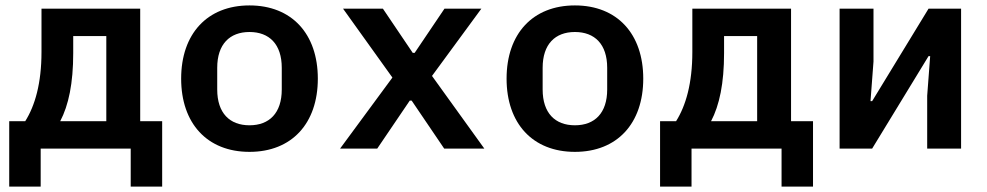

<svg xmlns="http://www.w3.org/2000/svg" viewBox="-20 -548 3640 708"><path d="M14 140H130V0H462V140H578V-101H497V-516H133V-356C133 -241 109 -158 73 -101H14ZM202 -101C233 -160 250 -241 250 -352V-415H372V-101Z M900 12C1056 12 1152 -93 1152 -258C1152 -423 1056 -528 900 -528C744 -528 648 -423 648 -258C648 -93 744 12 900 12ZM900 -86C827 -86 781 -131 781 -218V-298C781 -385 827 -430 900 -430C973 -430 1019 -385 1019 -298V-218C1019 -131 973 -86 900 -86Z M1371 0 1491 -177H1498L1618 0H1766L1573 -268L1755 -516H1619L1509 -353H1502L1392 -516H1245L1427 -262L1234 0Z M2100 12C2256 12 2352 -93 2352 -258C2352 -423 2256 -528 2100 -528C1944 -528 1848 -423 1848 -258C1848 -93 1944 12 2100 12ZM2100 -86C2027 -86 1981 -131 1981 -218V-298C1981 -385 2027 -430 2100 -430C2173 -430 2219 -385 2219 -298V-218C2219 -131 2173 -86 2100 -86Z M2414 140H2530V0H2862V140H2978V-101H2897V-516H2533V-356C2533 -241 2509 -158 2473 -101H2414ZM2602 -101C2633 -160 2650 -241 2650 -352V-415H2772V-101Z M3076 0H3196L3404 -341H3410L3399 -195V0H3524V-516H3404L3196 -175H3190L3201 -321V-516H3076Z"/></svg>

Font: IBM Mono SemiBold
Style: Regular
Weight: 600
Monospace: yes
Designer: Mike Abbink, Paul van der Laan, Pieter van Rosmalen
Foundry: Bold Monday
Version: Version 2.3